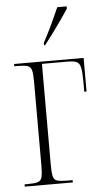

<svg xmlns="http://www.w3.org/2000/svg" viewBox="-54 -801 449 836"><g transform="rotate(-5 170.0 -383.0)"><path d="M157 -616Q180 -659 197 -695.5Q214 -732 229 -766H270V-756Q259 -739 240.5 -712.5Q222 -686 201 -657.5Q180 -629 162 -606H157ZM20 0V-10H35Q64 -10 78 -14.5Q92 -19 96 -35Q100 -51 100 -85V-451Q100 -485 96 -501Q92 -517 78 -521.5Q64 -526 35 -526H20V-536H324V-389H314V-432Q314 -475 309.5 -495Q305 -515 292 -520.5Q279 -526 253 -526H141V-85Q141 -50 145 -34Q149 -18 163.5 -14Q178 -10 209 -10H230V0Z"/></g></svg>

Font: Noto Serif Display ExtraCondensed ExtraLight
Style: Regular
Weight: 200
Width: 2
Designer: Monotype Design Team
Foundry: Monotype Imaging Inc.
Version: Version 2.009